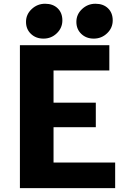

<svg xmlns="http://www.w3.org/2000/svg" viewBox="-20 -978 656 998"><path d="M467.3 -777.3Q428.2 -777.3 402.6 -801.8Q377 -826.2 377 -864.3Q377 -903.3 406.5 -930.9Q436 -958.5 476.1 -958.5Q517.1 -958.5 541.5 -934.8Q565.9 -911.1 565.9 -872.1Q565.9 -833 536.9 -805.2Q507.8 -777.3 467.3 -777.3ZM206.1 -777.3Q166.5 -777.3 140.9 -801.8Q115.2 -826.2 115.2 -864.3Q115.2 -903.3 144.8 -930.9Q174.3 -958.5 214.4 -958.5Q255.4 -958.5 279.8 -934.8Q304.2 -911.1 304.2 -872.1Q304.2 -833 275.4 -805.2Q246.6 -777.3 206.1 -777.3ZM83.5 0V-743.2H548.3V-611.8H258.3V-444.3H478V-316.9H258.3V-133.3H578.6V0Z"/></svg>

Font: HaufeMerriweatherSans
Style: Bold
Weight: 700
Designer: Eben Sorkin
Foundry: Eben Sorkin
Version: Version 1.56